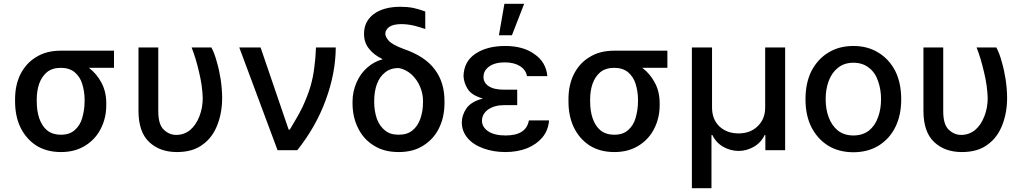

<svg xmlns="http://www.w3.org/2000/svg" viewBox="-20 -797 5436 1019"><path d="M88 -402Q119 -463 172 -494Q225 -528 303 -528H585V-437H452Q494 -405 519 -357Q544 -310 544 -249V-239Q544 -172 516 -116Q488 -59 434 -25Q379 10 304 10Q227 10 172 -25Q118 -60 88 -122Q60 -181 60 -259V-270Q60 -345 88 -402ZM188 -170Q202 -129 229 -106Q258 -82 304 -82Q349 -82 376 -106Q405 -131 416 -170Q429 -214 429 -259V-270Q429 -311 416 -353Q405 -389 376 -414Q347 -437 303 -437Q258 -437 229 -414Q202 -391 188 -353Q175 -315 175 -270V-259Q175 -209 188 -170Z M849 -109Q878 -81 915 -81Q957 -81 989 -107Q1020 -133 1038 -179Q1056 -224 1056 -277Q1054 -342 1037 -412Q1020 -487 997 -545H1102Q1119 -513 1130 -471Q1143 -428 1151 -377Q1159 -323 1159 -277Q1159 -200 1134 -135Q1108 -67 1056 -30Q1004 10 919 10Q828 10 772 -43Q715 -96 715 -209V-545H820V-207Q820 -136 849 -109Z M1363 -545 1512 -109H1518Q1562 -181 1586 -230Q1613 -289 1627 -336Q1642 -387 1648 -438Q1655 -489 1657 -545H1762Q1761 -408 1709 -267Q1658 -126 1558 0H1453L1250 -545Z M1963 -722Q2016 -761 2105 -761Q2142 -761 2173 -755Q2199 -750 2237 -736V-643Q2212 -652 2181 -660Q2145 -669 2110 -669Q2069 -669 2047 -655Q2025 -639 2025 -618Q2025 -601 2044 -580Q2063 -559 2123 -537Q2236 -498 2287 -429Q2339 -361 2339 -261V-251Q2339 -175 2310 -117Q2282 -59 2226 -24Q2173 10 2096 10Q2018 10 1965 -24Q1910 -57 1881 -116Q1851 -175 1851 -249V-259Q1851 -311 1873 -361Q1894 -408 1930 -439Q1965 -470 2010 -482L2009 -484Q1963 -506 1938 -539Q1912 -571 1912 -618Q1912 -683 1963 -722ZM1980 -167Q1995 -127 2023 -105Q2050 -82 2096 -82Q2142 -82 2169 -105Q2197 -127 2211 -167Q2225 -207 2225 -254V-263Q2225 -300 2209 -338Q2193 -375 2164 -402Q2134 -429 2096 -436Q2052 -436 2023 -412Q1995 -390 1980 -350Q1966 -310 1966 -263V-254Q1966 -209 1980 -167Z M2571 -216Q2538 -192 2538 -156Q2538 -123 2571 -100Q2605 -78 2663 -78Q2718 -78 2749 -98Q2780 -118 2787 -158H2894Q2890 -106 2859 -68Q2828 -31 2777 -10Q2725 10 2662 10Q2598 10 2544 -10Q2490 -30 2461 -65Q2431 -101 2431 -148Q2431 -185 2455 -221Q2480 -258 2543 -274Q2483 -291 2462 -325Q2442 -357 2440 -393Q2442 -470 2502 -511Q2564 -553 2661 -553Q2757 -553 2816 -510Q2878 -468 2885 -393H2777Q2771 -426 2740 -446Q2708 -466 2659 -466Q2607 -466 2576 -444Q2546 -422 2546 -389Q2546 -358 2573 -340Q2601 -321 2655 -321H2725V-285V-239H2655Q2605 -239 2571 -216ZM2762 -777 2697 -610H2628L2657 -777Z M3025 -402Q3056 -463 3109 -494Q3162 -528 3240 -528H3522V-437H3389Q3431 -405 3456 -357Q3481 -310 3481 -249V-239Q3481 -172 3453 -116Q3425 -59 3371 -25Q3316 10 3241 10Q3164 10 3109 -25Q3055 -60 3025 -122Q2997 -181 2997 -259V-270Q2997 -345 3025 -402ZM3125 -170Q3139 -129 3166 -106Q3195 -82 3241 -82Q3286 -82 3313 -106Q3342 -131 3353 -170Q3366 -214 3366 -259V-270Q3366 -311 3353 -353Q3342 -389 3313 -414Q3284 -437 3240 -437Q3195 -437 3166 -414Q3139 -391 3125 -353Q3112 -315 3112 -270V-259Q3112 -209 3125 -170Z M3759 -545V-226Q3759 -165 3797 -127Q3837 -89 3900 -89Q3963 -89 4002 -128Q4041 -166 4041 -226V-545H4147V0H4042V-80H4038Q4019 -40 3981 -18Q3942 4 3900 4Q3857 4 3818 -18Q3780 -40 3761 -80H3756V202H3652V-545Z M4375 -24Q4318 -60 4286 -123Q4255 -185 4255 -270Q4255 -356 4286 -419Q4320 -484 4375 -517Q4432 -553 4509 -553Q4586 -553 4643 -517Q4700 -482 4732 -419Q4763 -356 4763 -270Q4763 -185 4732 -123Q4702 -61 4643 -24Q4585 11 4509 11Q4433 11 4375 -24ZM4592 -104Q4625 -131 4640 -175Q4656 -217 4656 -271Q4656 -323 4640 -367Q4625 -412 4592 -437Q4559 -464 4509 -464Q4460 -464 4427 -437Q4395 -412 4378 -367Q4362 -323 4362 -271Q4362 -217 4378 -175Q4394 -131 4427 -104Q4461 -78 4509 -78Q4558 -78 4592 -104Z M5015 -109Q5044 -81 5081 -81Q5123 -81 5155 -107Q5186 -133 5204 -179Q5222 -224 5222 -277Q5220 -342 5203 -412Q5186 -487 5163 -545H5268Q5285 -513 5296 -471Q5309 -428 5317 -377Q5325 -323 5325 -277Q5325 -200 5300 -135Q5274 -67 5222 -30Q5170 10 5085 10Q4994 10 4938 -43Q4881 -96 4881 -209V-545H4986V-207Q4986 -136 5015 -109Z"/></svg>

Font: Sinter Medium
Style: Regular
Weight: 500
Foundry: Adobe & rsms
Version: Version 1.000